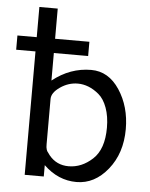

<svg xmlns="http://www.w3.org/2000/svg" viewBox="-51 -738 620 792"><g transform="rotate(5 258.5 -342.0)"><path d="M0 -511V-570H80V-695H156V-570H298V-511H156V-397Q229 -455 316 -455Q388 -455 433.5 -386Q479 -317 479 -224Q479 -124 424.5 -56.5Q370 11 295 11Q219 11 159 -47V0H80V-511ZM159 -134Q159 -126 159.5 -121.5Q160 -117 161.5 -112Q163 -107 164 -105.5Q165 -104 169.5 -98Q174 -92 176 -89Q207 -51 257 -51Q311 -51 356 -92.5Q401 -134 401 -223Q401 -270 388 -305.5Q375 -341 353.5 -359Q332 -377 310 -385.5Q288 -394 266 -394Q227 -394 193 -370.5Q159 -347 159 -321Z"/></g></svg>

Font: CMU Sans Serif
Style: Medium
Weight: 500
Version: Version 0.7.0